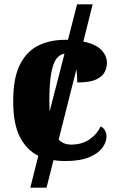

<svg xmlns="http://www.w3.org/2000/svg" viewBox="-20 -734 547 887"><path d="M120 133 157 -14Q103 -41 72 -101Q41 -161 41 -266Q41 -375 72.5 -436.5Q104 -498 158 -524Q212 -550 279 -550Q287 -550 294 -550L336 -714H408L365 -542Q423 -530 448.5 -503Q474 -476 474 -444Q474 -423 464 -402Q454 -381 424.5 -367Q395 -353 337 -353Q337 -370 336 -385.5Q335 -401 333 -414L251 -89Q273 -66 309 -66Q359 -66 394 -90.5Q429 -115 445 -150Q459 -143 465.5 -130.5Q472 -118 472 -104Q472 -78 453.5 -52Q435 -26 393 -8Q351 10 281 10Q252 10 227 6L195 133ZM208 -267Q208 -240 209 -218L278 -486Q256 -483 240.5 -462.5Q225 -442 216.5 -395Q208 -348 208 -267Z"/></svg>

Font: Noto Serif SemiCondensed ExtraBold
Style: Regular
Weight: 800
Width: 4
Designer: Monotype Design Team
Foundry: Monotype Imaging Inc.
Version: Version 2.015